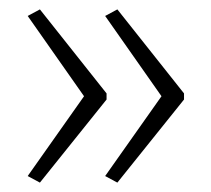

<svg xmlns="http://www.w3.org/2000/svg" viewBox="-20 -480 450 409"><path d="M372 -268V-281L230 -460L204 -446L324 -275L204 -105L230 -91ZM207 -268V-281L65 -460L39 -446L159 -275L39 -105L65 -91Z"/></svg>

Font: Noto Sans Hebrew ExtraCondensed ExtraLight
Style: Regular
Weight: 200
Width: 2
Designer: Monotype Design Team
Foundry: Monotype Imaging Inc.
Version: Version 2.004